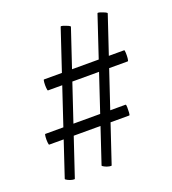

<svg xmlns="http://www.w3.org/2000/svg" viewBox="-110 -572 661 740"><g transform="rotate(-20 220.5 -202.0)"><path d="M72 83Q72 86 62 84Q52 82 43.5 77.5Q35 73 35 71L221 -486Q222 -489 231.5 -486Q241 -483 250 -479Q259 -475 258 -472ZM24 -74Q22 -74 21 -85Q20 -96 21 -107Q22 -118 24 -118H353Q356 -118 356 -107Q356 -96 355.5 -85Q355 -74 352 -74ZM223 83Q223 86 213 84Q203 82 194.5 77.5Q186 73 186 71L372 -486Q373 -489 382.5 -486Q392 -483 401 -479Q410 -475 409 -472ZM91 -272Q89 -272 88 -283.5Q87 -295 88 -306Q89 -317 91 -317H420Q422 -317 422.5 -306Q423 -295 422 -283.5Q421 -272 418 -272Z"/></g></svg>

Font: Cormorant Light SemiBold
Style: Italic
Weight: 600
Italic angle: -10°
Version: Version 4.000